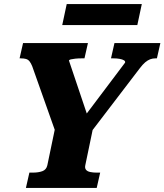

<svg xmlns="http://www.w3.org/2000/svg" viewBox="-20 -921 806 941"><path d="M107 0 124 -75H141Q168 -75 187.5 -82Q207 -89 212 -111L253 -308L256 -263L138 -596Q132 -611 125 -620Q118 -629 107.5 -632Q97 -635 82 -635H76L93 -710H411L394 -635H380Q363 -635 349 -633.5Q335 -632 327 -630Q319 -628 318 -624L419 -324L367 -314L593 -614Q595 -621 587.5 -625.5Q580 -630 566.5 -632.5Q553 -635 535 -635H524L541 -710H766L749 -635H742Q728 -635 716 -630.5Q704 -626 691.5 -615.5Q679 -605 664 -585L415 -259L439 -308L398 -111Q395 -97 401.5 -89Q408 -81 422 -78Q436 -75 453 -75H471L454 0ZM307 -901H675L653 -798H285Z"/></svg>

Font: Roboto Serif
Style: Bold Italic
Weight: 700
Italic angle: -10°
Designer: Greg Gazdowicz
Foundry: Commercial Type
Version: Version 1.008